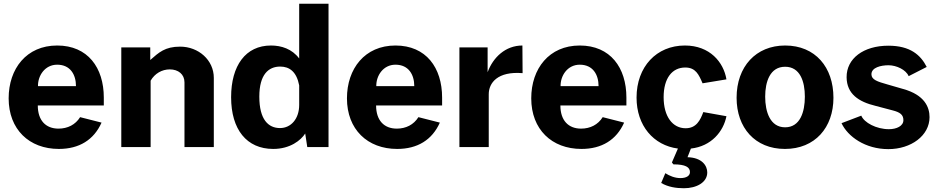

<svg xmlns="http://www.w3.org/2000/svg" viewBox="-20 -782 4981 1021"><path d="M532 -221V-263C532 -422 447 -540 284 -540C121 -540 26 -417 26 -259C26 -94 135 10 293 10C401 10 479 -38 520 -130L406 -159C381 -119 340 -98 291 -98C223 -98 181 -142 181 -221ZM182 -324C181 -380 219 -438 284 -438C354 -438 384 -385 384 -324Z M781 0V-353C803 -391 841 -413 883 -413C928 -413 961 -387 961 -344V0H1117V-368C1117 -463 1035 -534 938 -534C857 -534 825 -503 779 -463V-530H625V0Z M1433 10C1523 10 1580 -36 1603 -72L1614 0H1727V-762H1571V-471C1533 -522 1476 -540 1421 -540C1286 -540 1209 -433 1209 -265C1209 -93 1292 10 1433 10ZM1469 -101C1407 -101 1359 -146 1359 -268C1359 -386 1408 -428 1470 -428C1519 -428 1557 -401 1571 -328V-224C1571 -151 1528 -101 1469 -101Z M2331 -221V-263C2331 -422 2246 -540 2083 -540C1920 -540 1825 -417 1825 -259C1825 -94 1934 10 2092 10C2200 10 2278 -38 2319 -130L2205 -159C2180 -119 2139 -98 2090 -98C2022 -98 1980 -142 1980 -221ZM1981 -324C1980 -380 2018 -438 2083 -438C2153 -438 2183 -385 2183 -324Z M2579 0V-281C2579 -341 2626 -404 2759 -393L2758 -540C2668 -540 2602 -477 2573 -398V-530H2423V0Z M3311 -221V-263C3311 -422 3226 -540 3063 -540C2900 -540 2805 -417 2805 -259C2805 -94 2914 10 3072 10C3180 10 3258 -38 3299 -130L3185 -159C3160 -119 3119 -98 3070 -98C3002 -98 2960 -142 2960 -221ZM2961 -324C2960 -380 2998 -438 3063 -438C3133 -438 3163 -385 3163 -324Z M3741 135C3741 99 3713 56 3636 54L3654 8C3763 -4 3827 -83 3843 -164L3720 -186C3704 -143 3683 -100 3626 -100C3557 -100 3509 -162 3509 -265C3509 -366 3554 -423 3624 -423C3679 -423 3696 -386 3716 -339L3843 -360C3828 -451 3755 -540 3622 -540C3471 -540 3365 -427 3365 -263C3365 -114 3455 -9 3585 8L3553 82L3561 92C3625 92 3649 107 3649 133C3649 153 3630 165 3598 165C3568 165 3540 153 3518 139L3496 191C3532 212 3574 219 3617 219C3684 219 3741 188 3741 135Z M4154 10C4314 10 4412 -104 4412 -262C4412 -424 4316 -540 4155 -540C4000 -540 3897 -428 3897 -262C3897 -103 3995 10 4154 10ZM4155 -105C4075 -105 4049 -188 4049 -268C4049 -348 4075 -427 4155 -427C4235 -427 4260 -348 4260 -268C4260 -187 4235 -105 4155 -105Z M4704 11C4825 11 4923 -61 4923 -159C4923 -211 4898 -277 4782 -309L4699 -333C4646 -348 4614 -358 4614 -387C4614 -423 4664 -435 4705 -435C4747 -435 4798 -411 4812 -377L4908 -426C4876 -489 4821 -539 4704 -539C4572 -539 4481 -471 4482 -371C4483 -283 4545 -241 4636 -219L4727 -195C4766 -185 4784 -172 4784 -143C4784 -112 4748 -95 4707 -95C4640 -95 4575 -130 4560 -167L4455 -127C4488 -56 4581 11 4704 11Z"/></svg>

Font: Cheyenne Sans
Style: Bold
Weight: 700
Designer: The Public Sans project authors (U.S. Web Design System), Libre Franklin designed by Pablo Impallari and Rodrigo Fuenzal
Foundry: The Cheyenne Sans Project Authors
Version: Version 2.007